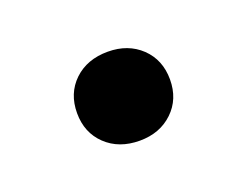

<svg xmlns="http://www.w3.org/2000/svg" viewBox="-39 -353 325 252"><g transform="rotate(-20 123.0 -227.0)"><path d="M123.4 -164.5Q94.4 -164.5 76.2 -181.9Q58.1 -199.2 58.1 -226.6Q58.1 -254 76.2 -271.4Q94.4 -288.7 123.4 -288.7Q151.6 -288.7 169.8 -271.4Q187.9 -254 187.9 -226.6Q187.9 -199.2 169.8 -181.9Q151.6 -164.5 123.4 -164.5Z"/></g></svg>

Font: Playfair 9pt
Style: Regular
Weight: 400
Designer: Claus Eggers Sørensen
Foundry: Claus Eggers Sørensen
Version: Version 2.203